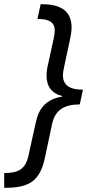

<svg xmlns="http://www.w3.org/2000/svg" viewBox="-65 -734 427 912"><path d="M-45 88V158H-40C71 158 124 128 148 17L182 -143C196 -211 239 -238 314 -238L329 -308C265 -308 234 -330 234 -376C234 -390 237 -405 241 -423L266 -539C271 -562 275 -584 275 -603C275 -678 229 -714 134 -714H128L113 -644C166 -644 195 -630 195 -589C195 -577 193 -562 189 -546L164 -432C159 -412 156 -391 156 -375C156 -325 179 -291 230 -278V-275C154 -263 119 -219 105 -152L70 6C56 70 22 88 -45 88Z"/></svg>

Font: Noto Sans SemiCondensed
Style: Italic
Weight: 400
Width: 4
Italic angle: -12°
Designer: Monotype Design Team
Foundry: Monotype Imaging Inc.
Version: Version 2.013